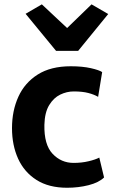

<svg xmlns="http://www.w3.org/2000/svg" viewBox="-20 -876 537 904"><path d="M36.5 -272.5Q36.5 -354.5 66.5 -420.5Q96.5 -486.5 157.8 -525.2Q219 -564 313.5 -564Q368 -564 407.8 -555Q447.5 -546 461 -536.5L442 -420Q423.5 -431 395.8 -438.2Q368 -445.5 327 -445.5Q294.5 -445.5 263.5 -430.5Q232.5 -415.5 211.5 -381Q190.5 -346.5 189 -288.5Q187 -195 227.5 -152Q268 -109 326.5 -109Q364.5 -109 397 -116.8Q429.5 -124.5 447.5 -134L470 -40.5Q445.5 -16.5 397.5 -4.2Q349.5 8 296 8Q209.5 8 151.8 -28.8Q94 -65.5 65.2 -129Q36.5 -192.5 36.5 -272.5ZM100.5 -811 177 -855.5 296 -744 411 -855.5 489.5 -810 348 -636.5H244Z"/></svg>

Font: Merriweather Sans
Style: Bold
Weight: 700
Designer: Eben Sorkin
Foundry: Eben Sorkin
Version: Version 1.008; ttfautohint (v1.7.19-72a1) -l 8 -r 50 -G 200 